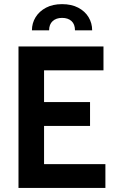

<svg xmlns="http://www.w3.org/2000/svg" viewBox="-20 -930 572 950"><path d="M71.5 0V-700H492V-582H198V-425H425.5V-307H198V-118H501.5V0ZM287 -909.5Q333.5 -909.5 367 -892Q400.5 -874.5 418.2 -845Q436 -815.5 436 -780H351Q351 -810 333.8 -825.8Q316.5 -841.5 287 -841.5Q258 -841.5 240.5 -825.5Q223 -809.5 223 -780H138Q138 -815.5 156.2 -845Q174.5 -874.5 207.8 -892Q241 -909.5 287 -909.5Z"/></svg>

Font: Cabin
Style: Bold
Weight: 700
Width: 4
Designer: Pablo Impallari
Foundry: Pablo Impallari. http://www.impallari.com Igino Marini. http://www.ikern.com
Version: Version 3.001